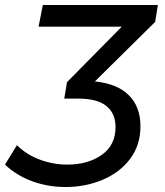

<svg xmlns="http://www.w3.org/2000/svg" viewBox="-113 -550 662 771"><path d="M510 -462 268 -223Q358 -214 404.5 -167.5Q451 -121 451 -43Q451 33 409.5 88Q368 143 299 172Q230 201 150 201Q81 201 18 178.5Q-45 156 -93 111L-45 33Q-7 71 47 91Q101 111 157 111Q240 111 295.5 72Q351 33 351 -40Q351 -94 314.5 -124Q278 -154 202 -154H145L156 -220L376 -443H42L59 -530H521Z"/></svg>

Font: Montserrat Alternates Medium
Style: Italic
Weight: 500
Italic angle: -11.3°
Designer: Julieta Ulanovsky
Foundry: Julieta Ulanovsky
Version: Version 7.200